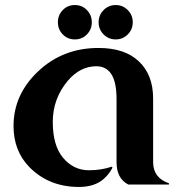

<svg xmlns="http://www.w3.org/2000/svg" viewBox="-20 -739 716 769"><path d="M493.7 0Q446.8 -23.9 446.8 -89.8V-341.8Q446.8 -409.2 426.3 -441.4Q405.8 -473.6 365.7 -473.6Q301.3 -473.6 252 -416Q191.4 -344.2 191.4 -251Q191.4 -157.2 231.4 -108.4Q273.9 -57.1 335.9 -57.1Q385.7 -57.1 427.2 -71.3L430.7 -67.9Q418 -42.5 396 -22.9Q359.4 9.8 296.4 9.8Q176.3 9.8 98.1 -69.3Q34.2 -134.3 34.2 -234.4Q34.2 -360.4 133.1 -453.6Q231.9 -546.9 374.5 -546.9Q479.5 -546.9 536.1 -493.2Q593.3 -439.5 593.3 -344.2V-89.8Q593.3 -26.4 656.7 -4.9V0ZM395 -698.7Q415 -718.8 443.4 -718.8Q471.7 -718.8 491.7 -698.7Q511.7 -678.7 511.7 -649.9Q511.7 -621.1 491.7 -601.1Q471.7 -581.1 443.4 -581.1Q415 -581.1 395 -601.1Q375 -621.1 375 -649.9Q375 -678.7 395 -698.7ZM231.4 -698.7Q251 -718.8 279.8 -718.8Q308.6 -718.8 328.1 -698.7Q347.7 -678.7 347.7 -649.9Q347.7 -621.1 328.1 -601.1Q308.6 -581.1 279.8 -581.1Q251 -581.1 231.4 -601.1Q211.9 -621.1 211.9 -649.9Q211.9 -678.7 231.4 -698.7Z"/></svg>

Font: Berenika
Style: Bold
Weight: 700
Designer: Wojciech Kalinowski "wmk69" (wmk69@o2.pl)
Foundry: Wojciech Kalinowski "wmk69" (wmk69@o2.pl)
Version: Version 3.1.0; 2021-05-14